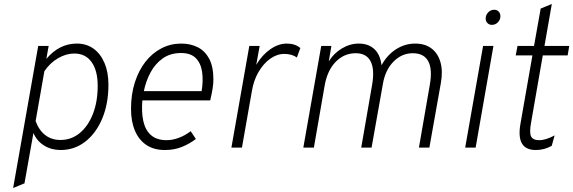

<svg xmlns="http://www.w3.org/2000/svg" viewBox="-20 -742 2881 965"><path d="M46 203 172 -511H224.5L213 -446Q277.5 -523 366.5 -523Q414.5 -523 450 -497.5Q485.5 -472 505.2 -425.5Q525 -379 525 -316.5Q525 -220.5 494 -146.5Q463 -72.5 408.8 -30.2Q354.5 12 284.5 12Q238 12 201.8 -10.5Q165.5 -33 148 -73.5L103 179.5ZM284 -38.5Q338.5 -38.5 380.8 -73.2Q423 -108 447 -169.5Q471 -231 471 -310.5Q471 -387.5 440.2 -430.2Q409.5 -473 353.5 -473Q312 -473 271.5 -449.2Q231 -425.5 203 -384L159 -133.5Q176 -87 207.8 -62.8Q239.5 -38.5 284 -38.5Z M808.5 12Q754 12 716.2 -13Q678.5 -38 658.5 -84.5Q638.5 -131 638.5 -195Q638.5 -268 657.8 -328Q677 -388 711.2 -431.8Q745.5 -475.5 791.5 -499.2Q837.5 -523 891 -523Q937.5 -523 974 -504.5Q1010.5 -486 1031.5 -446.5Q1052.5 -407 1052.5 -343.5Q1052.5 -319.5 1048.2 -294.2Q1044 -269 1036.5 -237.5H695.5Q690.5 -177.5 700.5 -132.8Q710.5 -88 739 -62.8Q767.5 -37.5 818 -37.5Q846.5 -37.5 877.5 -48.8Q908.5 -60 938.5 -82.5L964.5 -43.5Q932.5 -19 894 -3.5Q855.5 12 808.5 12ZM703 -284H993.5Q1002 -337 995.8 -380.5Q989.5 -424 964.2 -449.8Q939 -475.5 890 -475.5Q835.5 -475.5 797.5 -448.2Q759.5 -421 736.2 -377.2Q713 -333.5 703 -284Z M1143 0 1233 -511H1285L1268 -416.5Q1298 -466.5 1339 -494.8Q1380 -523 1421 -523Q1464 -523 1489.5 -500.5L1472 -453Q1460 -462 1443.8 -466.5Q1427.5 -471 1409 -471Q1372 -471 1338 -446.8Q1304 -422.5 1279.5 -380.5Q1255 -338.5 1246 -284.5L1196 0Z M1504.5 0 1594.5 -511H1645.5L1632.5 -433.5Q1657.5 -474 1698.2 -498.5Q1739 -523 1783 -523Q1832 -523 1861.8 -495Q1891.5 -467 1897.5 -414Q1925.5 -465.5 1970.2 -494.2Q2015 -523 2067 -523Q2116.5 -523 2149 -498.2Q2181.5 -473.5 2194 -428.5Q2206.5 -383.5 2195.5 -323L2138 0H2085.5L2140.5 -317Q2154 -394.5 2132.2 -434.5Q2110.5 -474.5 2054.5 -474.5Q1999.5 -474.5 1958 -432.5Q1916.5 -390.5 1904.5 -320.5L1847.5 0H1795.5L1850.5 -317Q1863.5 -394 1842.5 -434.2Q1821.5 -474.5 1768 -474.5Q1709 -474.5 1666.8 -430.8Q1624.5 -387 1611.5 -310.5L1557.5 0Z M2318 0 2408 -511H2460L2370.5 0ZM2452 -617Q2439 -617 2430 -626Q2421 -635 2421 -648.5Q2421 -667 2433.8 -680Q2446.5 -693 2464 -693Q2477.5 -693 2486.2 -684Q2495 -675 2495 -660.5Q2495 -643 2482.5 -630Q2470 -617 2452 -617Z M2673 12Q2622.5 12 2603.2 -21Q2584 -54 2596 -121L2656 -463.5H2572L2581 -511H2664L2697.5 -699L2753.5 -722L2716.5 -511H2841L2833 -463.5H2708L2649 -124.5Q2640 -75.5 2649.2 -56.5Q2658.5 -37.5 2690 -37.5Q2708 -37.5 2727.2 -43.8Q2746.5 -50 2767.5 -61.5L2753 -9Q2716 12 2673 12Z"/></svg>

Font: Overpass ExtraLight
Style: Italic
Weight: 250
Italic angle: -10°
Designer: Delve Withrington, Dave Bailey, Thomas Jockin
Foundry: Delve Fonts LLC
Version: Version 4.000